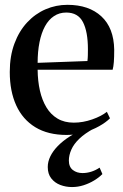

<svg xmlns="http://www.w3.org/2000/svg" viewBox="-20 -548 512 796"><path d="M256.5 11.5Q179 11.5 126.5 -20.5Q74 -52.5 47.2 -111.2Q20.5 -170 20.5 -249.5Q20.5 -315.5 39.8 -367.2Q59 -419 92.5 -455Q126 -491 169 -509.5Q212 -528 259.5 -528Q348.5 -528 400.2 -480.2Q452 -432.5 453.5 -342Q453.5 -311 452 -291.2Q450.5 -271.5 447 -259H136Q136.5 -212 145.5 -172.2Q154.5 -132.5 172.5 -102.8Q190.5 -73 218.8 -56.2Q247 -39.5 286 -39.5Q324 -39.5 362.5 -53Q401 -66.5 423 -84.5L436 -57.5Q419 -40.5 391 -24.8Q363 -9 328 1.2Q293 11.5 256.5 11.5ZM136 -287.5 342.5 -295Q344 -307.5 344.2 -319.5Q344.5 -331.5 344.5 -344Q344.5 -416.5 324 -456.2Q303.5 -496 254.5 -496Q226 -496 203.8 -481.2Q181.5 -466.5 166.5 -439Q151.5 -411.5 143.8 -373Q136 -334.5 136 -287.5ZM278.5 227.5Q253 227.5 230 218.8Q207 210 192.5 191.5Q178 173 178 144.5Q178 122 188.8 100Q199.5 78 219.8 57.2Q240 36.5 268.5 18.2Q297 0 331.5 -15L349 -19L369 -15Q332 5 309 27Q286 49 275.8 72.2Q265.5 95.5 265.5 117.5Q265.5 144 282 156.8Q298.5 169.5 322 169.5Q340 169.5 357.8 164Q375.5 158.5 393 147L404.5 173.5Q390.5 188 370.2 200.2Q350 212.5 326.5 220Q303 227.5 278.5 227.5Z"/></svg>

Font: Merriweather 120pt Medium
Style: Regular
Weight: 500
Version: Version 2.100